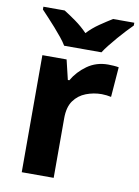

<svg xmlns="http://www.w3.org/2000/svg" viewBox="-86 -824 640 882"><g transform="rotate(10 234.0 -383.0)"><path d="M383 -556Q394 -556 409 -555Q424 -554 433 -552L422 -412Q414 -414 401 -415.5Q388 -417 378 -417Q340 -417 305 -403.5Q270 -390 248.5 -360Q227 -330 227 -278V0H78V-546H191L213 -454H220Q244 -496 286 -526Q328 -556 383 -556ZM44 -766H143Q169 -750 199 -728.5Q229 -707 255 -680Q280 -707 311.5 -728.5Q343 -750 369 -766H468V-753Q455 -740 437.5 -721.5Q420 -703 402.5 -682.5Q385 -662 369 -642Q353 -622 343 -606H169Q159 -623 143 -642.5Q127 -662 109.5 -682Q92 -702 74.5 -720.5Q57 -739 44 -753Z"/></g></svg>

Font: BC Sans
Style: Bold
Weight: 700
Designer: Monotype Design Team
Province of B.C.
Foundry: Monotype Imaging Inc.
Version: Version 2.000;GOOG;noto-source:20170915:90ef993387c0